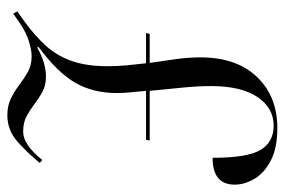

<svg xmlns="http://www.w3.org/2000/svg" viewBox="-146 -618 774 522"><g transform="rotate(90 241.0 -357.0)"><path d="M293 10Q267 10 247 0Q227 -10 210 -23Q193 -36 175 -46Q157 -56 133 -56Q116 -56 92 -48.5Q68 -41 43 -24L17 -6L11 -17L35 -34Q78 -65 105.5 -96Q133 -127 146.5 -167Q160 -207 160 -262Q160 -289 157.5 -315.5Q155 -342 152 -367H70L72 -377H151Q146 -412 141 -446.5Q136 -481 136 -515Q136 -613 189 -668.5Q242 -724 328 -724Q382 -724 416 -706.5Q450 -689 466 -662Q482 -635 482 -608Q482 -548 409 -548Q409 -643 387.5 -678.5Q366 -714 322 -714Q273 -714 243.5 -669.5Q214 -625 214 -544Q214 -507 218.5 -463Q223 -419 227 -377H362L360 -367H227Q229 -345 231 -324.5Q233 -304 233 -288Q233 -224 205.5 -175.5Q178 -127 108 -75L109 -71Q132 -84 151.5 -89.5Q171 -95 188 -95Q212 -95 229.5 -85.5Q247 -76 262.5 -64Q278 -52 295.5 -42.5Q313 -33 337 -33Q357 -33 376.5 -47Q396 -61 415 -85L423 -78Q395 -44 364.5 -17Q334 10 293 10Z"/></g></svg>

Font: Noto Serif Display ExtraCondensed
Style: Italic
Weight: 400
Width: 2
Italic angle: -12°
Designer: Monotype Design Team
Foundry: Monotype Imaging Inc.
Version: Version 2.009